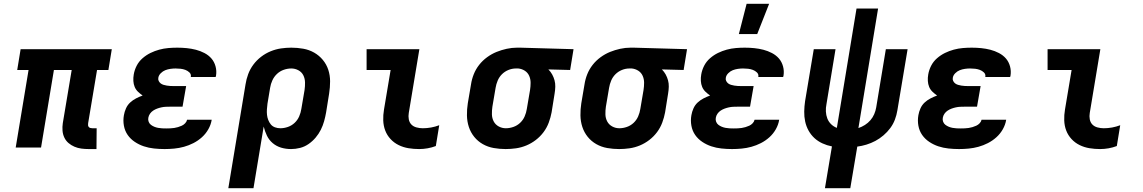

<svg xmlns="http://www.w3.org/2000/svg" viewBox="-20 -780 6040 1015"><path d="M490 8H449Q429 8 410 5.5Q391 3 373.5 -4.5Q356 -12 342 -24Q328 -36 320 -53Q312 -70 310.5 -89.5Q309 -109 312 -129L359 -410H265L197 0H63L131 -410H71L89 -520H571L553 -410H493L446 -129Q445 -123 445.5 -118Q446 -113 449 -109Q452 -105 457.5 -103.5Q463 -102 468 -102H491Z M850 8Q822 8 794 5Q766 2 740.5 -6.5Q715 -15 692.5 -30Q670 -45 655 -66.5Q640 -88 635 -115.5Q630 -143 635 -171Q638 -189 646 -207Q654 -225 668 -238Q682 -251 699.5 -260Q717 -269 734 -275Q721 -284 709.5 -295Q698 -306 692 -320.5Q686 -335 685 -352Q684 -369 687 -386Q691 -410 702.5 -432.5Q714 -455 733.5 -472Q753 -489 775.5 -500Q798 -511 822 -517.5Q846 -524 870 -526Q894 -528 917 -528Q943 -528 967.5 -525.5Q992 -523 1015.5 -517Q1039 -511 1061 -499.5Q1083 -488 1098 -470.5Q1113 -453 1119.5 -429Q1126 -405 1122 -380L1120 -373H988L989 -374Q991 -388 981.5 -397Q972 -406 960 -410.5Q948 -415 935 -416.5Q922 -418 908 -418Q895 -418 881 -416Q867 -414 854 -409Q841 -404 830 -393Q819 -382 817 -369Q815 -360 819 -352Q823 -344 829.5 -339Q836 -334 844.5 -331.5Q853 -329 862 -327.5Q871 -326 880 -325.5Q889 -325 898 -325H964L945 -216H879Q868 -216 856.5 -215.5Q845 -215 833.5 -212.5Q822 -210 811 -206Q800 -202 790 -195.5Q780 -189 773 -179Q766 -169 764 -157Q762 -146 766 -136Q770 -126 778 -120Q786 -114 795.5 -110Q805 -106 816 -104Q827 -102 837.5 -101.5Q848 -101 859 -101Q869 -101 880 -101.5Q891 -102 901 -103.5Q911 -105 921 -108Q931 -111 941 -115.5Q951 -120 959 -128.5Q967 -137 969 -147H1099V-146Q1095 -121 1081.5 -97Q1068 -73 1047.5 -54.5Q1027 -36 1002.5 -23.5Q978 -11 952.5 -4Q927 3 901 5.5Q875 8 850 8Z M1187 215 1278 -334Q1282 -361 1292 -388Q1302 -415 1319.5 -438.5Q1337 -462 1360.5 -480Q1384 -498 1411 -509Q1438 -520 1465.5 -524Q1493 -528 1520 -528Q1552 -528 1583 -522.5Q1614 -517 1640.5 -502Q1667 -487 1686.5 -463.5Q1706 -440 1715.5 -411Q1725 -382 1725 -350Q1725 -318 1720 -286L1704 -186Q1700 -163 1693.5 -139.5Q1687 -116 1676 -94Q1665 -72 1648.5 -52.5Q1632 -33 1611 -18.5Q1590 -4 1566 2Q1542 8 1519 8Q1491 8 1466 0.5Q1441 -7 1421.5 -23.5Q1402 -40 1391 -63Q1380 -86 1374 -111L1320 215ZM1462 -102Q1482 -102 1502 -109Q1522 -116 1537.5 -130.5Q1553 -145 1561.5 -164.5Q1570 -184 1573 -204L1590 -304Q1593 -324 1592.5 -344.5Q1592 -365 1583.5 -382Q1575 -399 1557.5 -408.5Q1540 -418 1520 -418Q1500 -418 1480 -411Q1460 -404 1444.5 -389.5Q1429 -375 1420 -355.5Q1411 -336 1408 -316L1394 -232Q1392 -217 1391 -202Q1390 -187 1391.5 -173Q1393 -159 1398 -146Q1403 -133 1411.5 -122.5Q1420 -112 1433.5 -107Q1447 -102 1462 -102Z M2196 8Q2167 8 2139.5 3.5Q2112 -1 2087.5 -13Q2063 -25 2044.5 -45Q2026 -65 2016.5 -90Q2007 -115 2006 -143.5Q2005 -172 2010 -201L2045 -410H1918V-520H2197L2141 -183Q2138 -166 2141 -149.5Q2144 -133 2154.5 -122Q2165 -111 2181.5 -106.5Q2198 -102 2215 -102Q2237 -102 2259 -106Q2281 -110 2302 -118L2284 -8Q2263 0 2240.5 4Q2218 8 2196 8Z M2653 8Q2621 8 2590 2.5Q2559 -3 2532.5 -18Q2506 -33 2487 -56.5Q2468 -80 2458.5 -109Q2449 -138 2448.5 -170Q2448 -202 2453 -234L2470 -334Q2474 -361 2484.5 -387.5Q2495 -414 2513 -437Q2531 -460 2555 -477.5Q2579 -495 2605 -505.5Q2631 -516 2658.5 -522Q2686 -528 2713 -528H2731L3012 -520L2994 -410L2879 -413Q2891 -401 2899 -386.5Q2907 -372 2911.5 -355.5Q2916 -339 2915.5 -321.5Q2915 -304 2912 -286L2896 -186Q2891 -159 2881 -132Q2871 -105 2853.5 -81.5Q2836 -58 2812.5 -40Q2789 -22 2762.5 -11Q2736 0 2708 4Q2680 8 2653 8ZM2654 -102Q2674 -102 2694 -109Q2714 -116 2729.5 -130.5Q2745 -145 2753.5 -164.5Q2762 -184 2765 -204L2782 -304Q2785 -323 2785 -342.5Q2785 -362 2777.5 -379Q2770 -396 2754.5 -406Q2739 -416 2720 -418H2707Q2687 -418 2667.5 -410Q2648 -402 2633.5 -387.5Q2619 -373 2611 -354Q2603 -335 2600 -316L2583 -216Q2580 -196 2580.5 -175.5Q2581 -155 2590 -138Q2599 -121 2616.5 -111.5Q2634 -102 2654 -102Z M3253 8Q3221 8 3190 2.5Q3159 -3 3132.5 -18Q3106 -33 3087 -56.5Q3068 -80 3058.5 -109Q3049 -138 3048.5 -170Q3048 -202 3053 -234L3070 -334Q3074 -361 3084.5 -387.5Q3095 -414 3113 -437Q3131 -460 3155 -477.5Q3179 -495 3205 -505.5Q3231 -516 3258.5 -522Q3286 -528 3313 -528H3331L3612 -520L3594 -410L3479 -413Q3491 -401 3499 -386.5Q3507 -372 3511.5 -355.5Q3516 -339 3515.5 -321.5Q3515 -304 3512 -286L3496 -186Q3491 -159 3481 -132Q3471 -105 3453.5 -81.5Q3436 -58 3412.5 -40Q3389 -22 3362.5 -11Q3336 0 3308 4Q3280 8 3253 8ZM3254 -102Q3274 -102 3294 -109Q3314 -116 3329.5 -130.5Q3345 -145 3353.5 -164.5Q3362 -184 3365 -204L3382 -304Q3385 -323 3385 -342.5Q3385 -362 3377.5 -379Q3370 -396 3354.5 -406Q3339 -416 3320 -418H3307Q3287 -418 3267.5 -410Q3248 -402 3233.5 -387.5Q3219 -373 3211 -354Q3203 -335 3200 -316L3183 -216Q3180 -196 3180.5 -175.5Q3181 -155 3190 -138Q3199 -121 3216.5 -111.5Q3234 -102 3254 -102Z M3850 8Q3822 8 3794 5Q3766 2 3740.5 -6.5Q3715 -15 3692.5 -30Q3670 -45 3655 -66.5Q3640 -88 3635 -115.5Q3630 -143 3635 -171Q3638 -189 3646 -207Q3654 -225 3668 -238Q3682 -251 3699.5 -260Q3717 -269 3734 -275Q3721 -284 3709.5 -295Q3698 -306 3692 -320.5Q3686 -335 3685 -352Q3684 -369 3687 -386Q3691 -410 3702.5 -432.5Q3714 -455 3733.5 -472Q3753 -489 3775.5 -500Q3798 -511 3822 -517.5Q3846 -524 3870 -526Q3894 -528 3917 -528Q3943 -528 3967.5 -525.5Q3992 -523 4015.5 -517Q4039 -511 4061 -499.5Q4083 -488 4098 -470.5Q4113 -453 4119.5 -429Q4126 -405 4122 -380L4120 -373H3988L3989 -374Q3991 -388 3981.5 -397Q3972 -406 3960 -410.5Q3948 -415 3935 -416.5Q3922 -418 3908 -418Q3895 -418 3881 -416Q3867 -414 3854 -409Q3841 -404 3830 -393Q3819 -382 3817 -369Q3815 -360 3819 -352Q3823 -344 3829.5 -339Q3836 -334 3844.5 -331.5Q3853 -329 3862 -327.5Q3871 -326 3880 -325.5Q3889 -325 3898 -325H3964L3945 -216H3879Q3868 -216 3856.5 -215.5Q3845 -215 3833.5 -212.5Q3822 -210 3811 -206Q3800 -202 3790 -195.5Q3780 -189 3773 -179Q3766 -169 3764 -157Q3762 -146 3766 -136Q3770 -126 3778 -120Q3786 -114 3795.5 -110Q3805 -106 3816 -104Q3827 -102 3837.5 -101.5Q3848 -101 3859 -101Q3869 -101 3880 -101.5Q3891 -102 3901 -103.5Q3911 -105 3921 -108Q3931 -111 3941 -115.5Q3951 -120 3959 -128.5Q3967 -137 3969 -147H4099V-146Q4095 -121 4081.5 -97Q4068 -73 4047.5 -54.5Q4027 -36 4002.5 -23.5Q3978 -11 3952.5 -4Q3927 3 3901 5.5Q3875 8 3850 8ZM3886 -600 3927 -760H4046L3983 -600Z M4341 215 4378 -6Q4352 -11 4328 -22Q4304 -33 4285.5 -50Q4267 -67 4254.5 -89.5Q4242 -112 4236.5 -137.5Q4231 -163 4231.5 -190.5Q4232 -218 4236 -245L4282 -520H4397L4349 -229Q4345 -210 4346 -190.5Q4347 -171 4353.5 -154Q4360 -137 4373 -124Q4386 -111 4404 -104L4508 -735H4622L4518 -103Q4536 -109 4552.5 -119.5Q4569 -130 4581.5 -144.5Q4594 -159 4601.5 -176.5Q4609 -194 4612 -212L4663 -520H4778L4724 -197Q4720 -172 4711 -148Q4702 -124 4686.5 -103Q4671 -82 4650.5 -64.5Q4630 -47 4607.5 -35Q4585 -23 4560.5 -15.5Q4536 -8 4512 -5L4475 215Z M5050 8Q5022 8 4994 5Q4966 2 4940.5 -6.5Q4915 -15 4892.5 -30Q4870 -45 4855 -66.5Q4840 -88 4835 -115.5Q4830 -143 4835 -171Q4838 -189 4846 -207Q4854 -225 4868 -238Q4882 -251 4899.5 -260Q4917 -269 4934 -275Q4921 -284 4909.5 -295Q4898 -306 4892 -320.5Q4886 -335 4885 -352Q4884 -369 4887 -386Q4891 -410 4902.5 -432.5Q4914 -455 4933.5 -472Q4953 -489 4975.5 -500Q4998 -511 5022 -517.5Q5046 -524 5070 -526Q5094 -528 5117 -528Q5143 -528 5167.5 -525.5Q5192 -523 5215.5 -517Q5239 -511 5261 -499.5Q5283 -488 5298 -470.5Q5313 -453 5319.5 -429Q5326 -405 5322 -380L5320 -373H5188L5189 -374Q5191 -388 5181.5 -397Q5172 -406 5160 -410.5Q5148 -415 5135 -416.5Q5122 -418 5108 -418Q5095 -418 5081 -416Q5067 -414 5054 -409Q5041 -404 5030 -393Q5019 -382 5017 -369Q5015 -360 5019 -352Q5023 -344 5029.5 -339Q5036 -334 5044.5 -331.5Q5053 -329 5062 -327.5Q5071 -326 5080 -325.5Q5089 -325 5098 -325H5164L5145 -216H5079Q5068 -216 5056.5 -215.5Q5045 -215 5033.5 -212.5Q5022 -210 5011 -206Q5000 -202 4990 -195.5Q4980 -189 4973 -179Q4966 -169 4964 -157Q4962 -146 4966 -136Q4970 -126 4978 -120Q4986 -114 4995.5 -110Q5005 -106 5016 -104Q5027 -102 5037.5 -101.5Q5048 -101 5059 -101Q5069 -101 5080 -101.5Q5091 -102 5101 -103.5Q5111 -105 5121 -108Q5131 -111 5141 -115.5Q5151 -120 5159 -128.5Q5167 -137 5169 -147H5299V-146Q5295 -121 5281.5 -97Q5268 -73 5247.5 -54.5Q5227 -36 5202.5 -23.5Q5178 -11 5152.5 -4Q5127 3 5101 5.5Q5075 8 5050 8Z M5796 8Q5767 8 5739.5 3.5Q5712 -1 5687.5 -13Q5663 -25 5644.5 -45Q5626 -65 5616.5 -90Q5607 -115 5606 -143.5Q5605 -172 5610 -201L5645 -410H5518V-520H5797L5741 -183Q5738 -166 5741 -149.5Q5744 -133 5754.5 -122Q5765 -111 5781.5 -106.5Q5798 -102 5815 -102Q5837 -102 5859 -106Q5881 -110 5902 -118L5884 -8Q5863 0 5840.5 4Q5818 8 5796 8Z"/></svg>

Font: Iosevka XBd Ex Obl
Style: Regular
Weight: 800
Width: 7
Italic angle: -9°
Monospace: yes
Designer: Belleve Invis
Foundry: Belleve Invis
Version: Version 32.5.0; ttfautohint (v1.8.4)